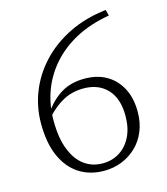

<svg xmlns="http://www.w3.org/2000/svg" viewBox="-103 -744 728 836"><g transform="rotate(-15 261.0 -325.5)"><path d="M264 12Q201 12 153 -18.5Q105 -49 78 -109Q51 -169 51 -258Q51 -332 78 -400Q105 -468 157 -523.5Q209 -579 283 -615.5Q357 -652 451 -663L458 -636Q370 -621 304.5 -585.5Q239 -550 195 -499Q151 -448 129 -386.5Q107 -325 107 -257Q107 -177 128 -124.5Q149 -72 184.5 -46.5Q220 -21 266 -21Q309 -21 342.5 -42Q376 -63 395.5 -102Q415 -141 415 -196Q415 -274 375.5 -316Q336 -358 269 -358Q219 -358 178.5 -337Q138 -316 99 -273L90 -302L104 -300Q137 -347 180.5 -372.5Q224 -398 284 -398Q341 -398 382.5 -374Q424 -350 447.5 -305.5Q471 -261 471 -199Q471 -151 455 -112Q439 -73 410.5 -45.5Q382 -18 344.5 -3Q307 12 264 12Z"/></g></svg>

Font: Source Serif 4 Light
Style: Regular
Weight: 300
Designer: Frank Grießhammer
Foundry: Adobe Systems Incorporated
Version: Version 4.004;hotconv 1.0.116;makeotfexe 2.5.65601